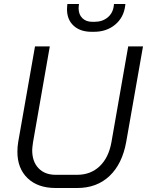

<svg xmlns="http://www.w3.org/2000/svg" viewBox="-20 -932 735 960"><path d="M67 -173Q67 -199 71 -222L155 -700H229L145 -220Q141 -192 141 -181Q141 -124 172.5 -91Q204 -58 258 -58H366Q433 -58 478 -100.5Q523 -143 537 -220L621 -700H695L611 -222Q591 -112 527.5 -52Q464 8 366 8H258Q169 8 118 -41Q67 -90 67 -173ZM315 -886Q315 -898 316 -904L317 -912H375L374 -904Q373 -899 373 -891Q373 -860 391.5 -841.5Q410 -823 441 -823H453Q492 -823 518.5 -845Q545 -867 549 -904L550 -912H607L606 -904Q599 -845 556 -809Q513 -773 450 -773H438Q381 -773 348 -803.5Q315 -834 315 -886Z"/></svg>

Font: Bai Jamjuree
Style: Italic
Weight: 400
Italic angle: -10°
Version: Version 1.000; ttfautohint (v1.6)